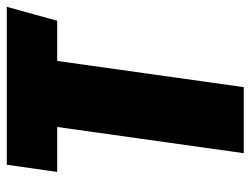

<svg xmlns="http://www.w3.org/2000/svg" viewBox="-106 -630 736 564"><g transform="rotate(-90 262.0 -348.0)"><path d="M524 -696 483 -548H365L288 0H94L171 -548H39L60 -696Z"/></g></svg>

Font: Fira Sans Extra Condensed Black
Style: Italic
Weight: 900
Width: 3
Italic angle: -8°
Designer: Carrois Corporate & Edenspiekermann AG
Foundry: Carrois Corporate GbR & Edenspiekermann AG
Version: Version 4.203